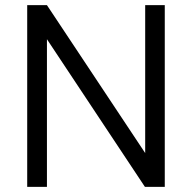

<svg xmlns="http://www.w3.org/2000/svg" viewBox="-20 -731 752 751"><path d="M624.5 -710.9V0H546.9L163.6 -577.6V0H86.4V-710.9H163.6L547.9 -132.3V-710.9Z"/></svg>

Font: Vazirmatn RD Light
Style: Regular
Weight: 300
Designer: Saber Rastikerdar
Foundry: Saber Rastikerdar
Version: Version 32.102